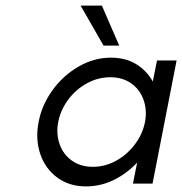

<svg xmlns="http://www.w3.org/2000/svg" viewBox="-20 -656 651 686"><path d="M118 -220Q129 -280 167 -333Q205 -386 260.5 -418Q316 -450 376 -450Q428 -450 465.5 -427.5Q503 -405 526 -365L541 -440H611L525 0H455L470 -75Q432 -35 385.5 -12.5Q339 10 287 10Q227 10 184 -22Q141 -54 123.5 -107Q106 -160 118 -220ZM498 -220Q506 -262 493 -299Q480 -336 449 -358Q418 -380 374 -380Q330 -380 290 -358Q250 -336 223 -299Q196 -262 188 -220Q180 -178 193 -141Q206 -104 237 -82Q268 -60 312 -60Q356 -60 395.5 -82Q435 -104 462.5 -141Q490 -178 498 -220ZM268 -636H344L406 -493H350Z"/></svg>

Font: Teachers[wght] Italic
Style: Regular
Weight: 400
Designer: Alfredo Marco Pradil & Chank Diesel
Version: Version 1.000;Glyphs 3.1.2 (3151)